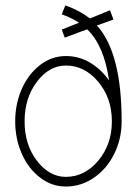

<svg xmlns="http://www.w3.org/2000/svg" viewBox="-20 -680 504 709"><path d="M393.1 -231.9Q393.1 -317.9 342.8 -377.9Q292.5 -438 223.1 -438Q161.6 -438 116.2 -377.9Q70.8 -317.9 70.8 -231.9Q70.8 -145.5 116.5 -86.2Q162.1 -26.9 223.1 -26.9Q292.5 -26.9 342.8 -86.7Q393.1 -146.5 393.1 -231.9ZM223.1 8.8Q170.9 8.8 127.7 -24.4Q84.5 -57.6 60.3 -112.8Q36.1 -168 36.1 -231.9Q36.1 -295.9 60.3 -351.1Q84.5 -406.2 127.7 -439.7Q170.9 -473.1 223.1 -473.1Q271 -473.1 312 -449Q353 -424.8 382.8 -382.8Q364.3 -512.2 301.8 -571.8L219.2 -541L208 -570.8L272 -596.2Q238.8 -616.7 208 -627L221.2 -660.2Q274.4 -641.1 312 -611.8L386.2 -642.1L398.9 -607.9L337.9 -585.9Q429.2 -485.4 429.2 -231.9Q429.2 -167.5 402.1 -112.3Q375 -57.1 327.4 -24.2Q279.8 8.8 223.1 8.8Z"/></svg>

Font: Rawengulk
Style: Regular
Weight: 400
Version: Version 0.92